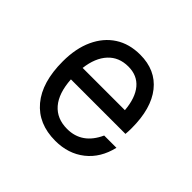

<svg xmlns="http://www.w3.org/2000/svg" viewBox="-148 -797 996 996"><g transform="rotate(45 350.0 -299.0)"><path d="M615 -184Q593 -90 526.5 -37.5Q460 15 365 15Q240 15 170.5 -68Q101 -151 101 -304Q101 -399 133 -468.5Q165 -538 223 -575.5Q281 -613 361 -613Q474 -613 536.5 -534.5Q599 -456 599 -312Q599 -301 598.5 -289.5Q598 -278 597 -268H197Q203 -172 246 -122Q289 -72 365 -72Q474 -72 525 -184ZM361 -526Q292 -526 250 -480.5Q208 -435 198 -353H508Q501 -437 463.5 -481.5Q426 -526 361 -526Z"/></g></svg>

Font: Martian Mono Light
Style: Regular
Weight: 300
Monospace: yes
Designer: Roman Shamin
Foundry: Evil Martians
Version: Version 1.000; ttfautohint (v1.8.4.7-5d5b)